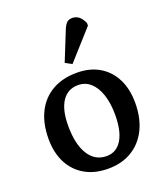

<svg xmlns="http://www.w3.org/2000/svg" viewBox="-148 -906 882 1021"><g transform="rotate(-20 293.0 -395.5)"><path d="M289 14Q213 14 158 -17.5Q103 -49 73 -106.5Q43 -164 43 -243Q43 -330 74.5 -393Q106 -456 164.5 -489.5Q223 -523 304 -523Q377 -523 430.5 -491.5Q484 -460 513 -402.5Q542 -345 542 -267Q542 -181 511 -118Q480 -55 423 -20.5Q366 14 289 14ZM303 -52Q359 -52 389.5 -101.5Q420 -151 420 -244Q420 -310 403.5 -358.5Q387 -407 357.5 -433Q328 -459 288 -459Q229 -459 197 -411Q165 -363 165 -273Q165 -168 201.5 -110Q238 -52 303 -52ZM299 -574 262 -594 328 -758Q339 -785 350.5 -795Q362 -805 381 -805Q402 -805 418 -792.5Q434 -780 446 -753V-738Z"/></g></svg>

Font: Literata 18pt Medium
Style: Regular
Weight: 500
Designer: Latin by Veronika Burian and Jose Scaglione. Greek by Irene Vlachou. Cyrillic by Vera Evstafieva.
Foundry: TypeTogether
Version: Version 3.103;gftools[0.9.29]